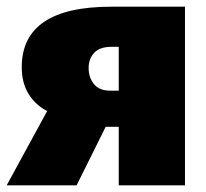

<svg xmlns="http://www.w3.org/2000/svg" viewBox="-35 -554 615 574"><path d="M518 0H320V-175H281L194 0H-15L106 -222Q71 -240 50.5 -273Q30 -306 30 -353Q30 -534 298 -534H518ZM320 -283V-414H298Q263 -414 246.5 -396Q230 -378 230 -351Q230 -322 246 -302.5Q262 -283 294 -283Z"/></svg>

Font: Trujillo Black
Style: Regular
Weight: 900
Designer: Fira Sans original fonts by bBox Type GmbH, Carrois Corporate GbR, & Edenspiekermann AG / Changes by Cristiano Sobral
Foundry: Fira Sans original fonts by bBox Type GmbH, Carrois Corporate GbR, & Edenspiekermann AG / Changes by Cristiano Sobral
Version: Version 4.301;July 28, 2020;FontCreator 13.0.0.2655 64-bit